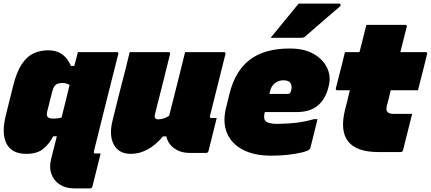

<svg xmlns="http://www.w3.org/2000/svg" viewBox="-20 -837 2372 1057"><path d="M261 40Q269 10 276.5 -22Q284 -54 293 -87H273Q251 -44 217.5 -17Q184 10 125 10Q45 10 16 -46Q-13 -102 12 -202L53 -367Q72 -442 100 -484Q128 -526 164.5 -543Q201 -560 244 -560Q284 -560 309 -546Q334 -532 348.5 -512.5Q363 -493 370 -474H389Q394 -493 399 -512Q404 -531 409 -550H623Q634 -550 631 -539Q597 -405 563.5 -271.5Q530 -138 497 -4Q495 2 498 5Q500 8 505 8H534Q523 53 511.5 98.5Q500 144 489 189Q486 200 475 200H388Q341 200 308.5 178.5Q276 157 263 121Q250 85 261 40ZM242 -194Q249 -184 274 -184Q299 -184 319 -190Q330 -235 341.5 -280.5Q353 -326 363 -369Q349 -380 323 -380Q301 -380 288 -371Q275 -362 267 -331L240 -224Q235 -202 242 -194Z M694 -550H908Q919 -550 916 -539Q896 -457 875 -374Q854 -291 833 -208Q827 -180 851 -180Q864 -180 878 -184Q892 -188 911 -199Q933 -286 955.5 -374.5Q978 -463 999 -550H1213Q1224 -550 1221 -539Q1179 -369 1136 -199Q1134 -193 1137 -190Q1139 -187 1144 -187H1173Q1162 -142 1150.5 -96.5Q1139 -51 1128 -6Q1125 5 1114 5H1027Q974 5 939 -20.5Q904 -46 896 -86H877Q796 10 700 10Q634 10 606.5 -41Q579 -92 600 -175Q618 -249 634.5 -314Q651 -379 670 -452Q676 -477 682 -501Q688 -525 694 -550Z M1575 -570Q1655 -570 1707 -540Q1759 -510 1781 -463Q1803 -416 1790 -365L1787 -353Q1771 -290 1728.5 -255Q1686 -220 1612 -220H1438Q1434 -206 1434 -193.5Q1434 -181 1440 -173Q1454 -155 1507 -155Q1570 -156 1614 -161.5Q1658 -167 1708 -181H1728Q1718 -141 1708.5 -102Q1699 -63 1689 -24Q1688 -19 1684 -15Q1675 -6 1643 2Q1611 10 1566.5 15Q1522 20 1474 20Q1379 20 1316.5 -13Q1254 -46 1229.5 -105Q1205 -164 1224 -242L1243 -319Q1274 -446 1355 -508Q1436 -570 1575 -570ZM1540 -395Q1514 -395 1494 -379.5Q1474 -364 1468 -339L1463 -320H1567Q1572 -320 1576 -324Q1580 -328 1583 -339Q1589 -365 1579 -380Q1569 -395 1540 -395ZM1624 -817H1848Q1854 -817 1855 -811.5Q1856 -806 1851 -801Q1818 -773 1788.5 -747.5Q1759 -722 1728.5 -695.5Q1698 -669 1660 -636Q1653 -629 1637 -629H1470Q1508 -676 1546.5 -722.5Q1585 -769 1624 -817Z M2249 -210Q2236 -161 2224 -111Q2212 -61 2199 -11Q2197 0 2185 0H2063Q1821 0 1880 -235Q1887 -261 1893.5 -287.5Q1900 -314 1906 -340H1837Q1827 -340 1829 -351Q1835 -374 1844.5 -412Q1854 -450 1864 -488.5Q1874 -527 1879 -550H1959Q1965 -572 1970 -593Q1977 -620 1983.5 -646.5Q1990 -673 1997 -700H2211Q2221 -700 2219 -689Q2210 -654 2201.5 -619.5Q2193 -585 2184 -550H2323Q2335 -550 2331 -539Q2326 -516 2316 -477.5Q2306 -439 2296.5 -401Q2287 -363 2281 -340H2131Q2126 -318 2120.5 -296Q2115 -274 2109 -252Q2104 -230 2113 -221Q2121 -210 2148 -210Z"/></svg>

Font: Recursive Sn Lnr St XBk
Style: Italic
Weight: 1000
Italic angle: -15°
Version: Version 1.079;hotconv 1.0.112;makeotfexe 2.5.65598; ttfautoh